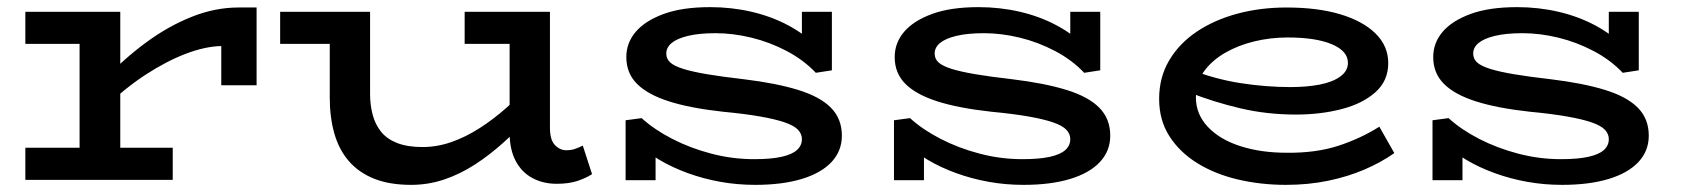

<svg xmlns="http://www.w3.org/2000/svg" viewBox="-20 -504 4724 538"><path d="M271 -200V-280Q328 -340 390 -385.5Q452 -431 517.5 -457Q583 -483 648 -483H699V-265H600V-375Q555 -374 501 -353.5Q447 -333 388.5 -295Q330 -257 271 -200ZM51 0V-90H464V0ZM203 -27V-471H317V-27ZM51 -381V-471H310V-381Z M1132 14Q1072 14 1029 -3Q986 -20 958 -52Q930 -84 917 -129.5Q904 -175 904 -230V-471H1017V-240Q1017 -209 1024.5 -181.5Q1032 -154 1048.5 -134Q1065 -114 1093.5 -103Q1122 -92 1164 -92Q1205 -92 1245 -106Q1285 -120 1324 -145Q1363 -170 1398.5 -201.5Q1434 -233 1465 -267V-177Q1428 -138 1389.5 -103.5Q1351 -69 1310 -42.5Q1269 -16 1224.5 -1Q1180 14 1132 14ZM765 -381V-471H995V-381ZM1540 11Q1502 11 1472 -5Q1442 -21 1425 -53Q1408 -85 1408 -132V-471H1521V-146Q1521 -112 1535 -97.5Q1549 -83 1567 -83Q1581 -83 1592 -87Q1603 -91 1613 -96L1639 -16Q1622 -5 1598 3Q1574 11 1540 11ZM1282 -381V-471H1505V-381Z M2096 14Q2046 14 1998.5 5.5Q1951 -3 1907 -19Q1863 -35 1827 -56.5Q1791 -78 1764 -105L1817 -117V1H1733V-167L1778 -173Q1813 -141 1863.5 -115Q1914 -89 1973 -73.5Q2032 -58 2093 -58Q2140 -58 2169.5 -64.5Q2199 -71 2213 -83.5Q2227 -96 2227 -114Q2227 -129 2216 -140.5Q2205 -152 2179 -161Q2153 -170 2110.5 -177.5Q2068 -185 2005 -191Q1914 -201 1854.5 -220Q1795 -239 1765 -269Q1735 -299 1735 -344Q1735 -384 1761.5 -415Q1788 -446 1840 -465Q1892 -484 1970 -484Q2030 -484 2086 -471Q2142 -458 2189.5 -432.5Q2237 -407 2275 -369L2227 -353V-471H2311V-307L2266 -300Q2232 -336 2184.5 -361Q2137 -386 2085.5 -398.5Q2034 -411 1985 -411Q1939 -411 1908 -403.5Q1877 -396 1862 -383.5Q1847 -371 1847 -354Q1847 -339 1858 -329Q1869 -319 1894.5 -311Q1920 -303 1961.5 -296Q2003 -289 2064 -282Q2155 -271 2216.5 -252Q2278 -233 2308.5 -202Q2339 -171 2339 -124Q2339 -81 2310 -50Q2281 -19 2226.5 -2.5Q2172 14 2096 14Z M2848 14Q2798 14 2750.5 5.5Q2703 -3 2659 -19Q2615 -35 2579 -56.5Q2543 -78 2516 -105L2569 -117V1H2485V-167L2530 -173Q2565 -141 2615.5 -115Q2666 -89 2725 -73.5Q2784 -58 2845 -58Q2892 -58 2921.5 -64.5Q2951 -71 2965 -83.5Q2979 -96 2979 -114Q2979 -129 2968 -140.5Q2957 -152 2931 -161Q2905 -170 2862.5 -177.5Q2820 -185 2757 -191Q2666 -201 2606.5 -220Q2547 -239 2517 -269Q2487 -299 2487 -344Q2487 -384 2513.5 -415Q2540 -446 2592 -465Q2644 -484 2722 -484Q2782 -484 2838 -471Q2894 -458 2941.5 -432.5Q2989 -407 3027 -369L2979 -353V-471H3063V-307L3018 -300Q2984 -336 2936.5 -361Q2889 -386 2837.5 -398.5Q2786 -411 2737 -411Q2691 -411 2660 -403.5Q2629 -396 2614 -383.5Q2599 -371 2599 -354Q2599 -339 2610 -329Q2621 -319 2646.5 -311Q2672 -303 2713.5 -296Q2755 -289 2816 -282Q2907 -271 2968.5 -252Q3030 -233 3060.5 -202Q3091 -171 3091 -124Q3091 -81 3062 -50Q3033 -19 2978.5 -2.5Q2924 14 2848 14Z M3583 14Q3513 14 3449 -1Q3385 -16 3335.5 -46.5Q3286 -77 3257 -122Q3228 -167 3228 -227Q3228 -287 3256 -334.5Q3284 -382 3333 -415Q3382 -448 3446.5 -465.5Q3511 -483 3585 -483Q3672 -483 3735.5 -464Q3799 -445 3834.5 -410Q3870 -375 3870 -327Q3870 -278 3834.5 -246Q3799 -214 3740 -198.5Q3681 -183 3611 -183Q3530 -183 3455.5 -200.5Q3381 -218 3310 -246V-311Q3385 -282 3456.5 -271Q3528 -260 3596 -260Q3642 -260 3678 -267Q3714 -274 3735.5 -289.5Q3757 -305 3757 -328Q3757 -361 3712 -380Q3667 -399 3588 -399Q3540 -399 3494.5 -388Q3449 -377 3412 -355.5Q3375 -334 3353 -303Q3331 -272 3331 -231Q3331 -184 3364.5 -148.5Q3398 -113 3455.5 -94.5Q3513 -76 3585 -76Q3667 -75 3730 -95.5Q3793 -116 3845 -149L3887 -75Q3850 -49 3803.5 -29Q3757 -9 3701.5 2.5Q3646 14 3583 14Z M4357 14Q4307 14 4259.5 5.5Q4212 -3 4168 -19Q4124 -35 4088 -56.5Q4052 -78 4025 -105L4078 -117V1H3994V-167L4039 -173Q4074 -141 4124.5 -115Q4175 -89 4234 -73.5Q4293 -58 4354 -58Q4401 -58 4430.5 -64.5Q4460 -71 4474 -83.5Q4488 -96 4488 -114Q4488 -129 4477 -140.5Q4466 -152 4440 -161Q4414 -170 4371.5 -177.5Q4329 -185 4266 -191Q4175 -201 4115.5 -220Q4056 -239 4026 -269Q3996 -299 3996 -344Q3996 -384 4022.5 -415Q4049 -446 4101 -465Q4153 -484 4231 -484Q4291 -484 4347 -471Q4403 -458 4450.5 -432.5Q4498 -407 4536 -369L4488 -353V-471H4572V-307L4527 -300Q4493 -336 4445.5 -361Q4398 -386 4346.5 -398.5Q4295 -411 4246 -411Q4200 -411 4169 -403.5Q4138 -396 4123 -383.5Q4108 -371 4108 -354Q4108 -339 4119 -329Q4130 -319 4155.5 -311Q4181 -303 4222.5 -296Q4264 -289 4325 -282Q4416 -271 4477.5 -252Q4539 -233 4569.5 -202Q4600 -171 4600 -124Q4600 -81 4571 -50Q4542 -19 4487.5 -2.5Q4433 14 4357 14Z"/></svg>

Font: BioRhyme SemiExpanded Medium
Style: Regular
Weight: 500
Width: 6
Designer: Aoife Mooney
Foundry: Aoife Mooney Type
Version: Version 1.600;gftools[0.9.33]